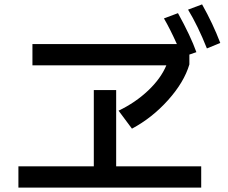

<svg xmlns="http://www.w3.org/2000/svg" viewBox="-20 -899 1040 876"><path d="M902 -879Q952 -790 985 -703L924 -678Q883 -781 838 -855ZM521 -394Q598 -431 656 -486Q714 -541 739 -601H128V-698H787Q756 -767 728 -815L792 -839Q850 -734 876 -661L844 -650V-605Q820 -524 747 -442.5Q674 -361 582 -312ZM408 -488H510V-140H898V-43H64V-140H408Z"/></svg>

Font: IBM Plex Sans JP Medium
Style: Regular
Weight: 500
Designer: Mike Abbink; Paul van der Laan; Pieter van Rosmalen; Wujin Sim; Yejin Wi; Jinhee Kim; Boomi Park; Yona Kim; Kichan Ma
Foundry: Sandoll Inc.
Version: Version 1.001